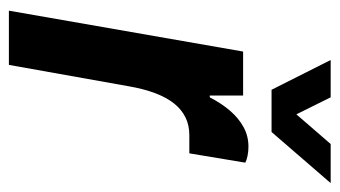

<svg xmlns="http://www.w3.org/2000/svg" viewBox="-186 -578 764 432"><g transform="rotate(90 196.0 -362.0)"><path d="M4 0 96 -527H195V-452H199Q213 -479 229.5 -498Q246 -517 266 -528Q286 -539 310 -539Q321 -539 330.5 -537Q340 -535 346 -532L325 -406H284Q262 -406 244.5 -397.5Q227 -389 213.5 -372.5Q200 -356 190 -330Q180 -304 174 -269L126 0ZM392 -724 277 -591H182L115 -724H199L254 -613H208L304 -724Z"/></g></svg>

Font: Archivo Condensed
Style: Bold Italic
Weight: 700
Width: 3
Italic angle: -10°
Designer: Hector Gatti
Foundry: Omnibus-Type
Version: Version 2.001